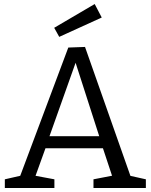

<svg xmlns="http://www.w3.org/2000/svg" viewBox="-20 -933 749 953"><path d="M633 -44 610 -64 704 -43V0H444V-43L548 -63L540 -49L487 -209L502 -197H196L210 -209L153 -51L148 -62L250 -43V0H4V-43L96 -64L75 -46L319 -697L402 -700ZM221 -244 213 -257H486L477 -243L346 -650L365 -649ZM274 -750 249 -795 450 -913 485 -846Z"/></svg>

Font: Bitter Thin
Style: Regular
Weight: 400
Version: Version 3.021